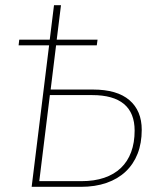

<svg xmlns="http://www.w3.org/2000/svg" viewBox="-20 -723 621 743"><path d="M295.5 -22Q345 -22 383.2 -35Q421.5 -48 447.8 -73Q474 -98 487.5 -134.5Q501 -171 501 -217.5Q501 -286 459.8 -320.5Q418.5 -355 337 -355H173L132 -22ZM339.5 -376.5Q433 -376.5 480.8 -335.5Q528.5 -294.5 528.5 -220.5Q528.5 -169 512.5 -128.2Q496.5 -87.5 466.2 -59Q436 -30.5 392.2 -15.2Q348.5 0 292.5 0H102.5L170 -547.5H52L54.5 -569.5H172.5L189 -703H216L199.5 -569.5H357.5L354.5 -547.5H197L176 -376.5Z"/></svg>

Font: Lato ExtraLight
Style: Italic
Weight: 275
Italic angle: -7°
Designer: Lukasz Dziedzic with Adam Twardoch and Botio Nikoltchev
Foundry: tyPoland Lukasz Dziedzic
Version: Version 2.015; 2015-08-06; http://www.latofonts.com/